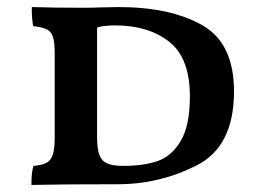

<svg xmlns="http://www.w3.org/2000/svg" viewBox="-20 -522 738 544"><path d="M75 -52Q99 -54 111.5 -60.5Q124 -67 129.5 -83.5Q135 -100 135 -133V-370Q135 -402 130 -417.5Q125 -433 112.5 -439Q100 -445 74 -448Q70 -468 70 -502Q134 -500 216 -500Q246 -500 262 -501L316 -502Q462 -502 552.5 -451Q643 -400 643 -263Q643 -107 537.5 -53.5Q432 0 314 0Q155 0 69 2Q69 -36 75 -52ZM518 -249Q518 -358 459 -404Q400 -450 307 -450Q273 -450 255 -444V-136Q255 -102 261 -84.5Q267 -67 282.5 -59.5Q298 -52 329 -52Q386 -52 426 -65.5Q466 -79 492 -122.5Q518 -166 518 -249Z"/></svg>

Font: Vollkorn SC SemiBold
Style: Regular
Weight: 600
Designer: Friedrich Althausen
Foundry: Friedrich Althausen
Version: Version 4.015